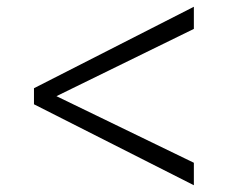

<svg xmlns="http://www.w3.org/2000/svg" viewBox="-20 -566 706 568"><path d="M553.5 -18 80.5 -257.5V-305L553.5 -546V-480.5L147 -281.5L553.5 -84.5Z"/></svg>

Font: Merriweather 60pt Light
Style: Regular
Weight: 300
Version: Version 2.100